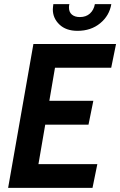

<svg xmlns="http://www.w3.org/2000/svg" viewBox="-20 -914 584 934"><path d="M453.5 -115.5 430 0H19.5L142.5 -700H544.5L521 -584.5H247.5L220 -423.5H434L410.5 -307.5H200L167 -115.5ZM357 -764Q301 -764 269 -794.8Q237 -825.5 237 -868Q237 -874.5 237.8 -879.8Q238.5 -885 239.5 -894H317.5Q315.5 -887 315.5 -877.5Q315.5 -855 329.8 -843Q344 -831 368.5 -831Q398.5 -831 417.5 -848.2Q436.5 -865.5 441.5 -894H521.5Q512 -837.5 467.2 -800.8Q422.5 -764 357 -764Z"/></svg>

Font: Cabin Condensed
Style: Bold Italic
Weight: 700
Width: 3
Italic angle: -10°
Designer: Pablo Impallari
Foundry: Pablo Impallari. http://www.impallari.com Igino Marini. http://www.ikern.com
Version: Version 3.001; ttfautohint (v1.8.3)